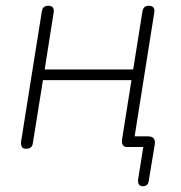

<svg xmlns="http://www.w3.org/2000/svg" viewBox="-20 -510 628 666"><path d="M475 136Q466 136 462 130Q458 124 459 113L480 -19L496 0H421Q411 0 406.5 -6.5Q402 -13 403 -24L436 -232H129L94 -14Q93 -4 87 1Q81 6 70 6Q60 6 56 -0.5Q52 -7 53 -18L125 -470Q127 -481 132.5 -485.5Q138 -490 148 -490Q159 -490 163.5 -483.5Q168 -477 166 -466L135 -269H442L474 -470Q476 -481 481.5 -485.5Q487 -490 497 -490Q508 -490 512.5 -483.5Q517 -477 515 -466L444 -18L428 -37H494Q507 -37 513 -30Q519 -23 517 -10L496 117Q495 126 490 131Q485 136 475 136Z"/></svg>

Font: Nunito ExtraLight
Style: Italic
Weight: 200
Italic angle: -9°
Designer: Vernon Adams
Foundry: Vernon Adams
Version: Version 3.602